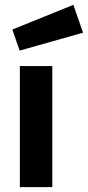

<svg xmlns="http://www.w3.org/2000/svg" viewBox="-20 -773 363 793"><path d="M62 -500V0H196V-500ZM31 -651 61 -564 323 -638 283 -753Z"/></svg>

Font: Online Auction - Bold
Style: Bold
Weight: 500
Designer: Mohamed Mostafa, the designer of Online Auction
Foundry: Kief Type Foundry
Version: ""